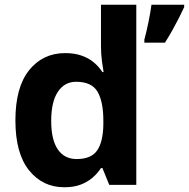

<svg xmlns="http://www.w3.org/2000/svg" viewBox="-20 -780 797 810"><path d="M251 10Q160 10 102.5 -61.5Q45 -133 45 -272Q45 -412 103 -484Q161 -556 255 -556Q294 -556 324 -545.5Q354 -535 375.5 -517Q397 -499 412 -476H417Q414 -492 410 -522.5Q406 -553 406 -585V-760H555V0H441L412 -71H406Q392 -49 370.5 -30.5Q349 -12 320 -1Q291 10 251 10ZM303 -109Q365 -109 390 -145.5Q415 -182 416 -255V-271Q416 -351 391.5 -393Q367 -435 301 -435Q252 -435 224 -392.5Q196 -350 196 -270Q196 -190 224 -149.5Q252 -109 303 -109ZM757 -750Q747 -728 734.5 -703.5Q722 -679 707.5 -653Q693 -627 676 -600H589V-613Q593 -628 597.5 -646.5Q602 -665 606 -685Q610 -705 613.5 -724.5Q617 -744 619 -760H757Z"/></svg>

Font: Noto Sans Telugu
Style: Regular
Weight: 400
Designer: Jelle Bosma - Monotype Design Team
Foundry: Monotype Imaging Inc.
Version: Version 2.003